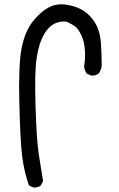

<svg xmlns="http://www.w3.org/2000/svg" viewBox="-20 -829 540 873"><path d="M130.9 23.4 111.3 13.7Q89.8 -48.8 81.1 -115.7Q72.3 -182.6 67.9 -359.9Q63.5 -537.1 78.6 -611.8Q93.8 -686.5 128.9 -731Q164.1 -775.4 200.7 -794.9Q237.3 -814.5 282.2 -807.6Q327.1 -800.8 358.9 -780.8Q390.6 -760.7 412.6 -724.6Q434.6 -688.5 438.5 -636.7Q442.4 -585 442.4 -530.3Q440.4 -510.7 428.7 -495.1Q415 -483.4 393.6 -485.4L374 -495.1Q364.3 -508.8 362.3 -526.4Q368.2 -559.6 366.2 -598.6Q364.3 -637.7 350.1 -668Q335.9 -698.2 321.8 -708.5Q307.6 -718.8 289.1 -727.5Q270.5 -736.3 237.8 -725.6Q205.1 -714.8 180.7 -673.3Q156.2 -631.8 146.5 -564.5Q136.7 -497.1 141.6 -343.8Q146.5 -190.4 156.2 -128.4Q166 -66.4 175.8 -5.9L166 13.7Q152.3 25.4 130.9 23.4Z"/></svg>

Font: JasonHandwriting2
Style: Regular
Weight: 400
Version: Version 1.05.10